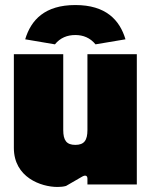

<svg xmlns="http://www.w3.org/2000/svg" viewBox="-20 -732 603 762"><path d="M208 10C220 10 231 9 242 6L306 -31C320 -39 327 -34 327 -23V0H523V-517H327V-216C327 -175 314 -157 279 -157C244 -157 231 -175 231 -216V-517H35V-145C35 -28 143 10 208 10ZM279 -712C158 -712 103 -653 80 -576L198 -556C219 -582 247 -593 279 -593C310 -593 338 -582 359 -556L478 -576C455 -653 400 -712 279 -712Z"/></svg>

Font: Finlandica Black
Style: Regular
Weight: 900
Designer: Niklas Ekholm, Juho Hiilivirta, Jaakko Suomalainen
Foundry: Helsinki Type Studio
Version: Version 2.000;Glyphs 3.2 (3202)